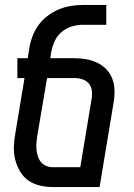

<svg xmlns="http://www.w3.org/2000/svg" viewBox="-20 -755 540 775"><path d="M382 0H194Q167 0 141 -6Q115 -12 94.5 -26.5Q74 -41 61 -63Q48 -85 41.5 -110.5Q35 -136 36 -163Q37 -190 42 -217L79 -440H50V-520H92L98 -559Q102 -584 111 -608Q120 -632 135 -653Q150 -674 171.5 -690.5Q193 -707 217 -717Q241 -727 266 -731Q291 -735 315 -735H409V-655H315Q293 -655 270.5 -648.5Q248 -642 229.5 -626.5Q211 -611 201 -589.5Q191 -568 187 -546L183 -520H280Q304 -520 327.5 -516Q351 -512 372 -502Q393 -492 409 -475.5Q425 -459 433 -438Q441 -417 442 -393Q443 -369 439 -344ZM304 -80 350 -357Q353 -374 350.5 -390.5Q348 -407 338 -418.5Q328 -430 312.5 -435Q297 -440 280 -440H170L130 -204Q128 -190 127 -176Q126 -162 127.5 -148.5Q129 -135 133.5 -122Q138 -109 146.5 -99.5Q155 -90 167.5 -85Q180 -80 194 -80Z"/></svg>

Font: Iosevka Term Curly Medium
Style: Italic
Weight: 500
Italic angle: -9°
Designer: Belleve Invis
Foundry: Belleve Invis
Version: Version 32.3.0